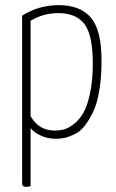

<svg xmlns="http://www.w3.org/2000/svg" viewBox="-20 -530 453 747"><path d="M66 -469Q130 -510 209 -510Q292 -510 333.5 -461.5Q375 -413 375 -295Q375 -230 366.5 -178.5Q358 -127 342.5 -95Q327 -63 310 -41Q293 -19 271.5 -8.5Q250 2 233 6Q216 10 198 10Q165 10 137.5 -3Q110 -16 99 -32V194Q90 197 82 197Q66 197 66 184ZM99 -78Q131 -22 193 -22Q211 -22 227.5 -26Q244 -30 265.5 -46Q287 -62 303 -88.5Q319 -115 330 -165.5Q341 -216 341 -283Q341 -394 308.5 -436.5Q276 -479 207 -479Q148 -479 99 -449Z"/></svg>

Font: Yanone Kaffeesatz Thin
Style: Regular
Weight: 250
Designer: Yanone (Cyrillic: Daniel Pouzeot)
Foundry: Yanone
Version: Version 1.003;PS 001.003;hotconv 1.0.88;makeotf.lib2.5.64775